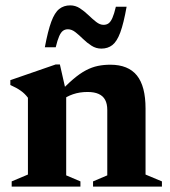

<svg xmlns="http://www.w3.org/2000/svg" viewBox="-20 -695 632 715"><path d="M226.5 -351.5V-42L279.5 -19.5V0H23.5V-19.5L84 -45V-331Q72.5 -346.5 57.2 -357.2Q42 -368 18.5 -378.5V-396.5L187.5 -455H203ZM326.5 -19.5 379.5 -42V-285.5Q379.5 -308.5 371.5 -323.2Q363.5 -338 347.2 -345.2Q331 -352.5 306 -352.5Q276.5 -352.5 251.8 -344Q227 -335.5 211.5 -322L193 -341.5Q225.5 -377 251.5 -399.2Q277.5 -421.5 300 -433.2Q322.5 -445 344.5 -449.5Q366.5 -454 391 -454Q457.5 -454 489.8 -414Q522 -374 522 -291V-45L583 -19.5V0H326.5ZM451.5 -670Q440.5 -608 428 -574.2Q415.5 -540.5 398.5 -527.2Q381.5 -514 357.5 -514Q337.5 -514 320.8 -524.8Q304 -535.5 289.2 -550Q274.5 -564.5 260.8 -575.2Q247 -586 233 -586Q222.5 -586 214.8 -580.5Q207 -575 200.5 -560.5Q194 -546 187.5 -519H147Q158.5 -580.5 171 -614.2Q183.5 -648 200.5 -661.5Q217.5 -675 241.5 -675Q261 -675 277.8 -664Q294.5 -653 309.2 -638.8Q324 -624.5 338 -613.5Q352 -602.5 365.5 -602.5Q376.5 -602.5 384.2 -608Q392 -613.5 398.5 -628Q405 -642.5 411.5 -670Z"/></svg>

Font: Newsreader 24pt
Style: Bold
Weight: 700
Designer: Hugues Gentile
Foundry: Production Type
Version: Version 1.003